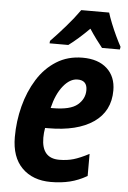

<svg xmlns="http://www.w3.org/2000/svg" viewBox="-55 -806 572 857"><g transform="rotate(5 231.5 -378.0)"><path d="M205 10Q124 10 76 -38Q28 -86 28 -176Q28 -247 45.5 -314.5Q63 -382 97 -436.5Q131 -491 182 -523Q233 -555 299 -555Q369 -555 408.5 -519Q448 -483 448 -421Q448 -328 375.5 -278Q303 -228 173 -228H159Q155 -206 155 -184Q155 -92 234 -92Q269 -92 298 -100.5Q327 -109 367 -130V-31Q329 -9 290 0.5Q251 10 205 10ZM185 -319Q264 -319 296 -346Q328 -373 328 -412Q328 -456 285 -456Q251 -456 221 -419Q191 -382 176 -319ZM147 -617Q179 -650 213.5 -689.5Q248 -729 274 -766H399Q405 -746 416 -718.5Q427 -691 439.5 -664.5Q452 -638 463 -618L461 -606H381Q368 -622 352.5 -643Q337 -664 322 -687Q272 -637 230 -606H146Z"/></g></svg>

Font: Noto Sans Condensed
Style: Bold Italic
Weight: 700
Width: 3
Italic angle: -12°
Designer: Monotype Design Team
Foundry: Monotype Imaging Inc.
Version: Version 2.013; ttfautohint (v1.8.4.7-5d5b)